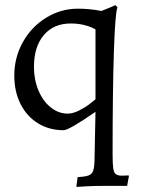

<svg xmlns="http://www.w3.org/2000/svg" viewBox="-20 -498 556 752"><path d="M350 135 354 -60Q250 12 229 12Q173 12 129 -15Q85 -42 60.5 -90.5Q36 -139 36 -202Q36 -273 69.5 -333Q103 -393 160.5 -428.5Q218 -464 285 -464Q332 -464 377 -455Q398 -463 413 -469.5Q428 -476 432 -478L440 -469Q431 -447 426 -294Q421 -141 421 106Q421 144 423.5 161Q426 178 433.5 184Q441 190 457 190Q467 190 474 189.5Q481 189 483 189L485 191L478 230H386Q357 230 323 231.5Q289 233 279 234L284 196Q313 194 326 189.5Q339 185 344 173Q349 161 350 135ZM257 -406Q190 -406 151.5 -360.5Q113 -315 113 -236Q113 -186 130.5 -144Q148 -102 178.5 -77.5Q209 -53 245 -53Q266 -53 290.5 -65.5Q315 -78 332 -91.5Q349 -105 354 -109V-383Q351 -385 339 -390.5Q327 -396 305.5 -401Q284 -406 257 -406Z"/></svg>

Font: Sahitya
Style: Regular
Weight: 400
Designer: Juan Pablo del Peral
Foundry: Juan Pablo del Peral (http://www.huertatipografica.com)
Version: Version 1.001;PS 001.000;hotconv 1.0.70;makeotf.lib2.5.58329